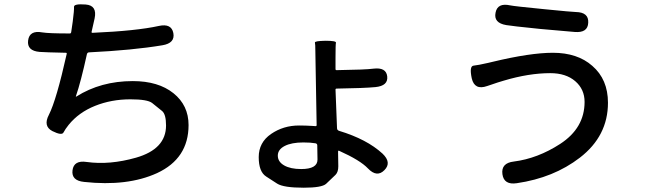

<svg xmlns="http://www.w3.org/2000/svg" viewBox="-20 -805 3040 895"><path d="M372 43Q312 37 318 -11Q324 -59 384 -50Q491 -35 614 -70Q754 -110 754 -220Q754 -273 735 -288Q712 -307 689 -325Q667 -342 588 -342Q499 -342 423 -311.5Q347 -281 300 -223Q284 -203 276 -187.5Q268 -172 224 -194Q180 -217 208 -270Q243 -339 291 -554Q292 -559 287 -559Q191 -561 165 -563Q105 -568 111 -616Q117 -665 177 -654Q206 -649 306 -649Q311 -649 312 -656L319 -704Q326 -758 325 -773Q324 -788 379 -784Q434 -780 421 -719L407 -657Q406 -652 411 -652Q616 -661 720 -684Q779 -697 788 -651Q797 -604 737 -594Q600 -571 396 -561Q387 -561 385 -552Q357 -424 334 -357Q332 -352 336 -355Q450 -427 599 -427Q718 -427 788.5 -370.5Q859 -314 859 -222Q859 -66 712 2Q574 65 372 43Z M1396 70Q1302 70 1272 51Q1246 35 1221 18Q1186 -4 1186 -72.5Q1186 -141 1243.5 -180.5Q1301 -220 1374 -220Q1405 -220 1436 -218L1451 -217Q1456 -217 1456 -222L1451 -507Q1450 -537 1450 -567Q1450 -599 1448 -606.5Q1446 -614 1497 -615Q1548 -615 1546 -606Q1544 -597 1544 -538V-483Q1544 -478 1549 -478Q1686 -480 1721 -485Q1780 -492 1785 -449Q1790 -405 1730 -399Q1678 -394 1549 -392Q1544 -392 1544 -387L1551 -208Q1551 -198 1561 -195Q1690 -156 1763 -89Q1807 -47 1772 -12Q1737 24 1695 -20Q1659 -58 1561 -102Q1556 -104 1556 -99V-90Q1557 -60 1557 -30Q1557 -3 1544 10Q1522 31 1500 52Q1480 70 1396 70ZM1384 -17Q1460 -17 1460 -61Q1460 -91 1459 -121V-127Q1459 -135 1451 -137Q1428 -141 1394 -141Q1339 -141 1307 -124.5Q1275 -108 1275 -79.5Q1275 -51 1304.5 -34Q1334 -17 1384 -17Z M2389 49Q2329 58 2322 7Q2315 -45 2375 -52Q2486 -66 2591 -134Q2705 -208 2705 -330Q2705 -389 2661.5 -426.5Q2618 -464 2545 -464Q2445 -464 2328 -429Q2300 -421 2272 -411L2251 -404Q2192 -383 2179 -440Q2167 -497 2187.5 -499Q2208 -501 2256 -512L2277 -517Q2452 -559 2557 -559Q2672 -559 2741 -498Q2814 -435 2814 -326Q2814 -171 2683 -70Q2561 24 2389 49ZM2722 -699Q2720 -651 2659 -656L2499 -670Q2361 -684 2340 -688Q2280 -698 2290 -746Q2299 -793 2358 -780Q2376 -776 2519 -762Q2650 -749 2664 -749Q2725 -748 2722 -699Z"/></svg>

Font: Resource Han Rounded KR Medium
Style: Regular
Weight: 500
Designer: Cyano Hao (round all glyphs); Ryoko NISHIZUKA 西塚涼子 (kana, bopomofo & ideographs); Paul D. Hunt (Latin, Greek & Cyrillic)
Foundry: Cyano Hao
Version: 0.990